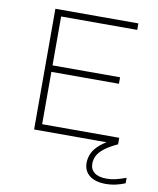

<svg xmlns="http://www.w3.org/2000/svg" viewBox="-88 -664 767 932"><g transform="rotate(10 296.0 -197.5)"><path d="M109 0V-595H518V-563H143V-32H523V0ZM128 -290V-322H476V-290ZM498 200Q445 200 416.5 177.2Q388 154.5 388 115Q388 89.5 399.2 66Q410.5 42.5 437.2 20.2Q464 -2 511 -24L523 0Q480.5 20 457.2 38.5Q434 57 425 75.5Q416 94 416 114Q416 142.5 436.5 158.2Q457 174 496 174Q519.5 174 541.2 168.8Q563 163.5 592 153V180Q569 189.5 545.2 194.8Q521.5 200 498 200Z"/></g></svg>

Font: Encode Sans SC Expanded Thin
Style: Regular
Weight: 250
Width: 7
Designer: Multiple Designers
Foundry: Impallari Type
Version: Version 3.002